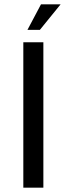

<svg xmlns="http://www.w3.org/2000/svg" viewBox="-20 -861 306 881"><path d="M106 -724H163L258 -841H168ZM179 0V-667H87V0Z"/></svg>

Font: Maven Pro
Style: Medium
Weight: 500
Designer: Joe Prince
Foundry: Joe Prince
Version: Version 1.003